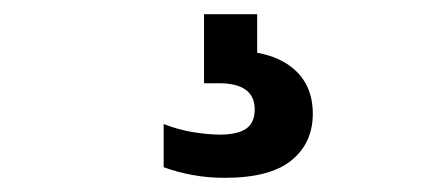

<svg xmlns="http://www.w3.org/2000/svg" viewBox="-20 -30 596 271"><path d="M297 221Q273.5 221 251.8 217Q230 213 211 206V145Q231 153 252.5 156.5Q274 160 290 160Q315 160 327.2 151.8Q339.5 143.5 339.5 124.5Q339.5 87.5 289 87.5H268V-10H343V64L307.5 41.5Q362 41.5 391.8 65Q421.5 88.5 421.5 130.5Q421.5 172 391.2 196.5Q361 221 297 221Z"/></svg>

Font: Encode Sans SemiCondensed
Style: Bold
Weight: 700
Width: 4
Designer: Multiple Designers
Foundry: Impallari Type
Version: Version 3.002